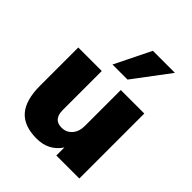

<svg xmlns="http://www.w3.org/2000/svg" viewBox="-214 -890 1028 1028"><g transform="rotate(45 300.5 -375.5)"><path d="M236 11Q140 11 94.5 -41.5Q49 -94 49 -202V-492H227V-197Q227 -125 289 -125Q325 -125 348 -151Q371 -177 371 -220V-492H549V0H375V-61Q327 11 236 11ZM243 -557 344 -762H511L357 -557Z"/></g></svg>

Font: Nunito Sans Black
Style: Regular
Weight: 900
Designer: Vernon Adams
Foundry: Vernon Adams
Version: Version 3.006; ttfautohint (v1.8.3)